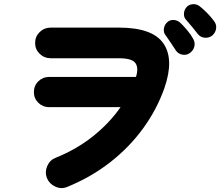

<svg xmlns="http://www.w3.org/2000/svg" viewBox="-20 -888 1085 946"><path d="M311 33Q282 45 252.5 31.5Q223 18 211 -11Q200 -41 213 -70.5Q226 -100 255 -111Q357 -152 438 -216.5Q519 -281 574 -360H222Q191 -360 169 -381.5Q147 -403 147 -434Q147 -466 169 -487.5Q191 -509 222 -509H650Q664 -554 647 -577.5Q630 -601 565 -601H230Q198 -601 175.5 -623Q153 -645 153 -676Q153 -708 175.5 -730Q198 -752 230 -752H565Q732 -752 785.5 -673.5Q839 -595 790 -454Q753 -349 685.5 -256Q618 -163 523.5 -89Q429 -15 311 33ZM917 -628Q901 -615 879.5 -618.5Q858 -622 846 -640Q838 -653 821 -678Q804 -703 792 -720Q785 -732 788 -750Q791 -768 807 -781Q820 -791 837.5 -789.5Q855 -788 868 -776Q883 -762 902 -739.5Q921 -717 931 -698Q942 -680 938 -660.5Q934 -641 917 -628ZM1027 -714Q1012 -701 990.5 -702Q969 -703 955 -720Q946 -732 927 -755Q908 -778 894 -794Q885 -805 886.5 -823.5Q888 -842 902 -856Q915 -867 932.5 -867.5Q950 -868 964 -857Q981 -844 1001 -823.5Q1021 -803 1034 -785Q1047 -769 1045 -749Q1043 -729 1027 -714Z"/></svg>

Font: Zen Maru Gothic Black
Style: Regular
Weight: 900
Designer: Yoshimichi Ohira
Foundry: Positype
Version: Version 1.001